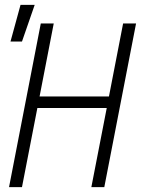

<svg xmlns="http://www.w3.org/2000/svg" viewBox="-20 -766 590 786"><path d="M17 0 147 -670H200L142 -371H426L484 -670H537L407 0H354L417 -324H133L70 0ZM23 -596 64 -746H122L70 -596Z"/></svg>

Font: Lode Dark Term
Style: Italic
Weight: 400
Italic angle: -11°
Monospace: yes
Designer: Belleve Invis
Foundry: Belleve Invis
Version: Version 29.2.0